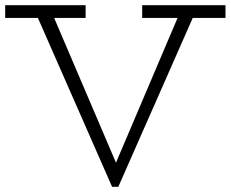

<svg xmlns="http://www.w3.org/2000/svg" viewBox="-20 -706 889 740"><path d="M310 -686V-637H0V-686ZM849 -686V-637H528V-686ZM412 14 112 -669H175L427 -79L678 -669H737L436 14Z"/></svg>

Font: BioRhyme Light
Style: Regular
Weight: 300
Designer: Aoife Mooney
Foundry: Aoife Mooney Type
Version: Version 1.600;gftools[0.9.33]